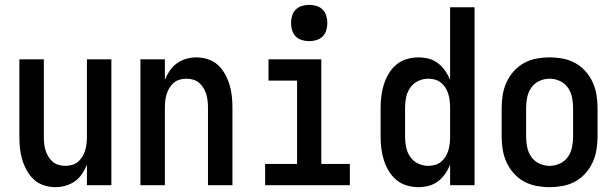

<svg xmlns="http://www.w3.org/2000/svg" viewBox="-20 -765 2540 793"><path d="M209 8Q185 8 161.5 0.5Q138 -7 120.5 -23Q103 -39 91 -60.5Q79 -82 72 -105Q65 -128 62.5 -152Q60 -176 60 -200V-520H161V-200Q161 -186 162.5 -172Q164 -158 168 -144.5Q172 -131 179.5 -118.5Q187 -106 197.5 -97Q208 -88 222 -84Q236 -80 250 -80Q264 -80 278 -84Q292 -88 302.5 -97Q313 -106 320.5 -118.5Q328 -131 332 -144.5Q336 -158 337.5 -172Q339 -186 339 -200V-520H440V0H339V-85Q331 -65 319 -47Q307 -29 289.5 -16.5Q272 -4 251 2Q230 8 209 8Z M560 0V-520H661V-435Q669 -455 681 -473Q693 -491 710.5 -503.5Q728 -516 749 -522Q770 -528 791 -528Q815 -528 838.5 -520.5Q862 -513 879.5 -497Q897 -481 909 -459.5Q921 -438 928 -415Q935 -392 937.5 -368Q940 -344 940 -320V0H839V-320Q839 -334 837.5 -348Q836 -362 832 -375.5Q828 -389 820.5 -401.5Q813 -414 802.5 -423Q792 -432 778 -436Q764 -440 750 -440Q736 -440 722 -436Q708 -432 697.5 -423Q687 -414 679.5 -401.5Q672 -389 668 -375.5Q664 -362 662.5 -348Q661 -334 661 -320V0Z M1075 0V-88H1207V-432H1089V-520H1307V-88H1425V0ZM1257 -595Q1242 -595 1227 -599.5Q1212 -604 1201.5 -614.5Q1191 -625 1186.5 -640Q1182 -655 1182 -670Q1182 -685 1186.5 -700Q1191 -715 1201.5 -725.5Q1212 -736 1227 -740.5Q1242 -745 1257 -745Q1272 -745 1287 -740.5Q1302 -736 1312.5 -725.5Q1323 -715 1327.5 -700Q1332 -685 1332 -670Q1332 -655 1327.5 -640Q1323 -625 1312.5 -614.5Q1302 -604 1287 -599.5Q1272 -595 1257 -595Z M1708 8Q1684 8 1660 1Q1636 -6 1617 -22Q1598 -38 1585.5 -59Q1573 -80 1565.5 -103.5Q1558 -127 1555 -151.5Q1552 -176 1552 -200V-320Q1552 -344 1555 -368.5Q1558 -393 1565.5 -416.5Q1573 -440 1585.5 -461Q1598 -482 1617 -498Q1636 -514 1660 -521Q1684 -528 1708 -528Q1730 -528 1751 -522.5Q1772 -517 1789 -504Q1806 -491 1818.5 -473Q1831 -455 1839 -435V-735H1940V0H1839V-85Q1831 -65 1818.5 -47Q1806 -29 1789 -16Q1772 -3 1751 2.5Q1730 8 1708 8ZM1749 -80Q1763 -80 1777 -84Q1791 -88 1802 -97Q1813 -106 1820.5 -118.5Q1828 -131 1832 -144.5Q1836 -158 1837.5 -172Q1839 -186 1839 -200V-320Q1839 -334 1837.5 -348Q1836 -362 1832 -375.5Q1828 -389 1820.5 -401.5Q1813 -414 1802 -423Q1791 -432 1777 -436Q1763 -440 1749 -440Q1727 -440 1707 -430.5Q1687 -421 1674.5 -403Q1662 -385 1657.5 -363.5Q1653 -342 1653 -320V-200Q1653 -178 1657.5 -156.5Q1662 -135 1674.5 -117Q1687 -99 1707 -89.5Q1727 -80 1749 -80Z M2250 8Q2223 8 2196 3Q2169 -2 2145 -15Q2121 -28 2102.5 -48.5Q2084 -69 2072.5 -94Q2061 -119 2056.5 -146Q2052 -173 2052 -200V-320Q2052 -347 2056.5 -374Q2061 -401 2072.5 -426Q2084 -451 2102.5 -471.5Q2121 -492 2145 -505Q2169 -518 2196 -523Q2223 -528 2250 -528Q2277 -528 2304 -523Q2331 -518 2355 -505Q2379 -492 2397.5 -471.5Q2416 -451 2427.5 -426Q2439 -401 2443.5 -374Q2448 -347 2448 -320V-200Q2448 -173 2443.5 -146Q2439 -119 2427.5 -94Q2416 -69 2397.5 -48.5Q2379 -28 2355 -15Q2331 -2 2304 3Q2277 8 2250 8ZM2250 -80Q2272 -80 2292.5 -89.5Q2313 -99 2325.5 -117Q2338 -135 2342.5 -156.5Q2347 -178 2347 -200V-320Q2347 -342 2342.5 -363.5Q2338 -385 2325.5 -403Q2313 -421 2292.5 -430.5Q2272 -440 2250 -440Q2228 -440 2207.5 -430.5Q2187 -421 2174.5 -403Q2162 -385 2157.5 -363.5Q2153 -342 2153 -320V-200Q2153 -178 2157.5 -156.5Q2162 -135 2174.5 -117Q2187 -99 2207.5 -89.5Q2228 -80 2250 -80Z"/></svg>

Font: Iosevka SS18 Semibold
Style: Regular
Weight: 600
Monospace: yes
Designer: Belleve Invis
Foundry: Belleve Invis
Version: Version 25.1.1; ttfautohint (v1.8.4)